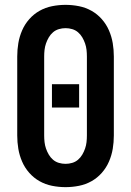

<svg xmlns="http://www.w3.org/2000/svg" viewBox="-20 -763 540 791"><path d="M250 8Q222 8 194.5 2.5Q167 -3 143 -16.5Q119 -30 100.5 -51Q82 -72 71 -97.5Q60 -123 55.5 -150Q51 -177 51 -205V-530Q51 -558 55.5 -585Q60 -612 71 -637.5Q82 -663 100.5 -684Q119 -705 143 -718.5Q167 -732 194.5 -737.5Q222 -743 250 -743Q278 -743 305.5 -737.5Q333 -732 357 -718.5Q381 -705 399.5 -684Q418 -663 429 -637.5Q440 -612 444.5 -585Q449 -558 449 -530V-205Q449 -177 444.5 -150Q440 -123 429 -97.5Q418 -72 399.5 -51Q381 -30 357 -16.5Q333 -3 305.5 2.5Q278 8 250 8ZM250 -88Q264 -88 277.5 -92Q291 -96 301.5 -105Q312 -114 319 -126Q326 -138 330.5 -151Q335 -164 336.5 -177.5Q338 -191 338 -205V-530Q338 -544 336.5 -557.5Q335 -571 330.5 -584Q326 -597 319 -609Q312 -621 301.5 -630Q291 -639 277.5 -643Q264 -647 250 -647Q236 -647 222.5 -643Q209 -639 198.5 -630Q188 -621 181 -609Q174 -597 169.5 -584Q165 -571 163.5 -557.5Q162 -544 162 -530V-205Q162 -191 163.5 -177.5Q165 -164 169.5 -151Q174 -138 181 -126Q188 -114 198.5 -105Q209 -96 222.5 -92Q236 -88 250 -88ZM194 -320V-416H306V-320Z"/></svg>

Font: Iosevka SS04
Style: Bold
Weight: 700
Monospace: yes
Designer: Belleve Invis
Foundry: Belleve Invis
Version: Version 19.0.0; ttfautohint (v1.8.4)